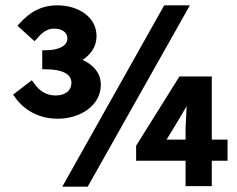

<svg xmlns="http://www.w3.org/2000/svg" viewBox="-20 -686 887 718"><path d="M196 -242C280 -242 357 -291 357 -369C357 -414 328 -444 289 -462C319 -482 341 -511 341 -551C341 -624 271 -666 195 -666C134 -666 91 -641 51 -596L45 -590L109 -532L117 -540C137 -565 158 -579 181 -579C215 -579 232 -563 232 -542C232 -517 205 -498 148 -498H138V-427H148C219 -427 247 -406 247 -377C247 -346 223 -329 188 -329C154 -329 127 -345 105 -378L99 -386L29 -332L35 -324C69 -274 126 -242 196 -242ZM308 12 690 -666H594L213 12ZM678 -289 674 -209V-164H603L648 -238ZM772 -400H651L489 -141V-85H674V10H772V-85H831V-164H772Z"/></svg>

Font: Falling Sky
Style: SeBd
Weight: 600
Designer: Paul D. Hunt
Foundry: Adobe Systems Incorporated
Version: Version 1.02